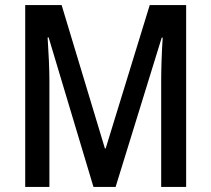

<svg xmlns="http://www.w3.org/2000/svg" viewBox="-20 -734 829 754"><path d="M347 0 171 -587H167Q170 -543 172 -496.5Q174 -450 174 -418V0H79V-714H222L392 -151H395L568 -714H711V0H613V-419Q613 -452 614.5 -497.5Q616 -543 619 -586H615L434 0Z"/></svg>

Font: Noto Sans Malayalam Condensed Medium
Style: Regular
Weight: 500
Width: 3
Designer: Jelle Bosma - Monotype Design Team
Foundry: Monotype Imaging Inc.
Version: Version 2.104; ttfautohint (v1.8.4.7-5d5b)